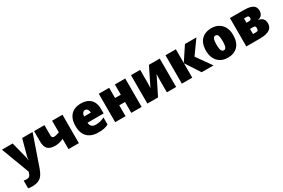

<svg xmlns="http://www.w3.org/2000/svg" viewBox="104 -1781 4765 3238"><g transform="rotate(-30 2487.0 -161.5)"><path d="M-1 -553H208L289 -236Q291 -229 292.5 -219Q294 -209 294.5 -198Q295 -187 295 -176H300Q302 -194 303 -210Q304 -226 307 -236L393 -553H596L393 34Q370 102 339 148Q308 194 258.5 217Q209 240 130 240Q105 240 87.5 237.5Q70 235 56 232V82Q66 84 80.5 86Q95 88 111 88Q141 88 158.5 77Q176 66 185.5 46.5Q195 27 201 4L204 -8Z M827 -359Q827 -331 836.5 -316.5Q846 -302 868 -302Q888 -302 917.5 -308.5Q947 -315 976 -326V-553H1178V0H976V-201Q952 -188 908.5 -174Q865 -160 815 -160Q713 -160 669 -206Q625 -252 625 -349V-553H827Z M1537 -563Q1615 -563 1672 -535Q1729 -507 1759.5 -451Q1790 -395 1790 -310V-225H1476Q1478 -182 1503.5 -154Q1529 -126 1581 -126Q1630 -126 1670.5 -136Q1711 -146 1754 -168V-31Q1717 -10 1670.5 0Q1624 10 1551 10Q1472 10 1409 -19.5Q1346 -49 1309 -112Q1272 -175 1272 -273Q1272 -373 1305.5 -437Q1339 -501 1398.5 -532Q1458 -563 1537 -563ZM1546 -433Q1520 -433 1501.5 -412Q1483 -391 1480 -345H1610Q1610 -370 1602 -389.5Q1594 -409 1580 -421Q1566 -433 1546 -433Z M2087 -553V-354H2199V-553H2400V0H2199V-212H2087V0H1885V-553Z M2691 -338Q2691 -321 2691 -302.5Q2691 -284 2690.5 -266Q2690 -248 2689 -231Q2688 -214 2687 -199L2861 -553H3072V0H2892V-200Q2892 -226 2892 -254Q2892 -282 2893 -308.5Q2894 -335 2897 -356L2720 0H2512V-553H2691Z M3563 -553H3786L3596 -288L3800 0H3569L3386 -281V0H3184V-553H3386V-285Z M4344 -278Q4344 -209 4326 -155Q4308 -101 4273.5 -64.5Q4239 -28 4189.5 -9Q4140 10 4078 10Q4020 10 3971.5 -9Q3923 -28 3887.5 -64.5Q3852 -101 3832.5 -155Q3813 -209 3813 -278Q3813 -370 3845 -433.5Q3877 -497 3937.5 -530Q3998 -563 4081 -563Q4157 -563 4216.5 -530Q4276 -497 4310 -433.5Q4344 -370 4344 -278ZM4018 -278Q4018 -231 4024 -198Q4030 -165 4043.5 -148.5Q4057 -132 4080 -132Q4103 -132 4115.5 -148.5Q4128 -165 4133.5 -198Q4139 -231 4139 -278Q4139 -325 4133.5 -357Q4128 -389 4115 -405Q4102 -421 4079 -421Q4046 -421 4032 -385Q4018 -349 4018 -278Z M4935 -410Q4935 -367 4911.5 -333Q4888 -299 4837 -290V-286Q4894 -279 4922.5 -245Q4951 -211 4951 -158Q4951 -127 4940.5 -98.5Q4930 -70 4903 -48Q4876 -26 4827 -13Q4778 0 4700 0H4439V-553H4701Q4790 -553 4841 -536.5Q4892 -520 4913.5 -488.5Q4935 -457 4935 -410ZM4748 -177Q4748 -198 4740.5 -211.5Q4733 -225 4701 -225H4641V-125H4696Q4729 -125 4738.5 -139.5Q4748 -154 4748 -177ZM4736 -385Q4736 -406 4726.5 -417Q4717 -428 4700 -428H4641V-345H4698Q4718 -345 4727 -356.5Q4736 -368 4736 -385Z"/></g></svg>

Font: Noto Sans Display Black
Style: Regular
Weight: 900
Designer: Monotype Design Team
Foundry: Monotype Imaging Inc.
Version: Version 2.003